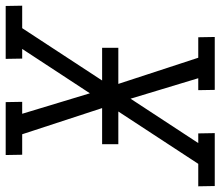

<svg xmlns="http://www.w3.org/2000/svg" viewBox="-83 -705 775 675"><g transform="rotate(90 304.5 -367.5)"><path d="M-12 0 -13 -58H66L250 -339H135V-396H262L170 -677H98L97 -735H283L284 -677H242L314 -439L470 -677H436L435 -735H621L622 -677H543L359 -396H474V-339H347L439 -58H511L512 0H326L325 -58H367L295 -296L139 -58H173L174 0Z"/></g></svg>

Font: Iosevka Etoile Light
Style: Italic
Weight: 300
Italic angle: -9°
Designer: Belleve Invis
Foundry: Belleve Invis
Version: Version 22.1.2; ttfautohint (v1.8.4)